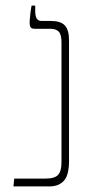

<svg xmlns="http://www.w3.org/2000/svg" viewBox="-20 -667 329 687"><path d="M28 0 31 -28H143Q176 -28 188 -41.5Q200 -55 200 -86V-516Q200 -544 190 -554Q180 -564 160 -564H105Q93 -564 89.5 -569.5Q86 -575 86 -585Q86 -594 88 -612.5Q90 -631 93 -647H106V-627Q106 -592 128 -592H162Q197 -592 212 -576Q227 -560 227 -523V-92Q227 -40 208.5 -20Q190 0 157 0Z"/></svg>

Font: Noto Serif Hebrew SemiCondensed Thin
Style: Regular
Weight: 100
Width: 4
Designer: Monotype Design Team
Foundry: Monotype Imaging Inc.
Version: Version 2.004; ttfautohint (v1.8.4.7-5d5b)